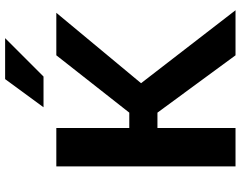

<svg xmlns="http://www.w3.org/2000/svg" viewBox="-115 -825 940 750"><g transform="rotate(-90 355.0 -450.0)"><path d="M80 -700H230V-415H290L514 -700H680L405 -369L690 0H514L290 -305H230V0H80ZM421 -900H581L431 -750H311Z"/></g></svg>

Font: Golos Text DemiBold
Style: Regular
Weight: 600
Designer: A.Korolkova, Vitaly Kuzmin
Foundry: ParaType Ltd
Version: Version 2.002